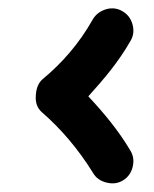

<svg xmlns="http://www.w3.org/2000/svg" viewBox="-20 -532 360 450"><path d="M268.6 -109.4C279.8 -116.2 287.6 -127 291 -141.1C294.4 -155.3 292.5 -168 285.2 -179.7C257.3 -226.6 223.6 -267.1 187 -306.2C223.6 -346.7 257.3 -386.2 286.1 -436.5C293 -448.2 294.4 -460.9 290.5 -475.1C286.6 -488.8 278.8 -499 266.6 -505.9C254.9 -512.7 242.2 -514.2 228.5 -510.3C214.4 -505.9 204.1 -498 197.3 -486.3C165.5 -429.7 125 -383.8 79.6 -346.2C70.3 -337.9 64.9 -325.7 64 -308.6C62.5 -291.5 67.4 -278.3 78.6 -268.6C124 -229 164.1 -181.6 198.2 -126.5C205.1 -114.7 215.8 -107.4 230 -104C244.1 -100.6 256.8 -102.1 268.6 -109.4Z"/></svg>

Font: Mikhak ExtraBold
Style: Regular
Weight: 800
Designer: Amin Abedi
Version: Version 3.2